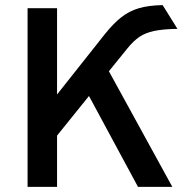

<svg xmlns="http://www.w3.org/2000/svg" viewBox="-20 -732 732 752"><path d="M88 0V-700H203.5V-362L390 -597.5Q423.5 -639.5 454.5 -664Q485.5 -688.5 523.8 -699.8Q562 -711 617 -712L675 -619Q618.5 -618 583.8 -610.8Q549 -603.5 525.5 -587.2Q502 -571 479.5 -543L406.5 -453L655 0H520.5L328.5 -356L203.5 -201V0Z"/></svg>

Font: Overpass SemiBold
Style: Regular
Weight: 600
Designer: Delve Withrington, Dave Bailey, Thomas Jockin
Foundry: Delve Fonts LLC
Version: Version 4.000